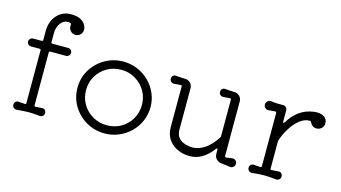

<svg xmlns="http://www.w3.org/2000/svg" viewBox="-83 -1028 2376 1338"><g transform="rotate(15 1105.0 -359.0)"><path d="M95 11Q82 12 72.5 4Q63 -4 63 -17Q63 -31 72 -39.5Q81 -48 94 -46L139 -43H141Q148 -43 148 -51V-432Q148 -441 139 -441H77Q65 -441 56.5 -449.5Q48 -458 48 -470Q48 -481 56.5 -489.5Q65 -498 77 -498H139Q148 -498 148 -507V-571Q148 -641 188 -685.5Q228 -730 289 -730Q333 -730 358 -716.5Q383 -703 393.5 -684.5Q404 -666 404 -649Q404 -627 389.5 -613Q375 -599 355 -599Q331 -599 316.5 -617Q302 -635 306 -658V-661Q306 -666 302 -669Q294 -673 282 -673Q251 -673 229 -644Q207 -615 207 -571V-507Q207 -498 216 -498H330Q342 -498 350 -490Q358 -482 358 -470Q358 -458 349.5 -449.5Q341 -441 330 -441H216Q207 -441 207 -432V-51Q207 -42 216 -43L261 -46Q274 -48 283 -39.5Q292 -31 292 -17Q292 -4 283 4Q274 12 261 11Q231 8 216.5 7Q202 6 194.5 6Q187 6 177 6Q166 6 158 6.5Q150 7 136.5 8Q123 9 95 11Z M728 12Q655 12 595 -23Q535 -58 499.5 -117Q464 -176 464 -247Q464 -319 499.5 -377.5Q535 -436 595 -471Q655 -506 728 -506Q782 -506 830 -485.5Q878 -465 914 -429.5Q950 -394 970.5 -347Q991 -300 991 -247Q991 -194 970.5 -147Q950 -100 914 -64.5Q878 -29 830 -8.5Q782 12 728 12ZM728 -47Q785 -47 830.5 -73.5Q876 -100 902.5 -145.5Q929 -191 929 -247Q929 -303 902 -348Q875 -393 829.5 -420Q784 -447 728 -447Q671 -447 625.5 -420.5Q580 -394 553 -349Q526 -304 526 -247Q526 -191 553 -145.5Q580 -100 626 -73.5Q672 -47 728 -47Z M1343 11Q1275 11 1225 -24Q1163 -69 1163 -150V-443Q1163 -453 1154 -451L1107 -448Q1094 -447 1085 -455.5Q1076 -464 1076 -477Q1076 -490 1085 -498.5Q1094 -507 1106 -505Q1130 -503 1143.5 -502.5Q1157 -502 1172 -501Q1195 -501 1210.5 -485.5Q1226 -470 1226 -447V-150Q1226 -115 1241 -95Q1256 -75 1277 -66Q1298 -57 1317 -54.5Q1336 -52 1343 -52Q1391 -52 1436 -83.5Q1481 -115 1515 -170Q1518 -176 1518 -181V-443Q1518 -453 1509 -451L1462 -448Q1449 -447 1440 -455.5Q1431 -464 1431 -477Q1431 -490 1440 -498.5Q1449 -507 1461 -505Q1485 -503 1498.5 -502.5Q1512 -502 1527 -501Q1550 -501 1565.5 -485.5Q1581 -470 1581 -447V-54Q1581 -45 1591 -45Q1602 -46 1613 -48Q1624 -50 1634 -51Q1648 -53 1658 -43.5Q1668 -34 1668 -20Q1668 -6 1658 3Q1648 12 1634 11Q1620 9 1604 6.5Q1588 4 1572 3Q1550 2 1534 -13.5Q1518 -29 1518 -51V-82Q1518 -88 1514.5 -89.5Q1511 -91 1507 -86Q1436 11 1343 11Z M1791 12Q1779 13 1769.5 4.5Q1760 -4 1760 -17Q1760 -31 1769 -39.5Q1778 -48 1791 -46L1838 -43H1840Q1847 -43 1847 -51V-435Q1847 -444 1838 -444Q1826 -443 1814 -442.5Q1802 -442 1791 -440Q1777 -439 1766.5 -448.5Q1756 -458 1756 -473Q1756 -487 1767 -497Q1778 -507 1791 -505Q1812 -503 1823.5 -502Q1835 -501 1847 -501Q1859 -501 1879 -501Q1893 -501 1901.5 -492Q1910 -483 1910 -470V-390Q1910 -382 1914 -382Q1918 -382 1921 -387Q1987 -497 2097 -511Q2103 -512 2109 -512.5Q2115 -513 2121 -513Q2155 -513 2176 -497.5Q2197 -482 2197 -453Q2197 -433 2182.5 -418.5Q2168 -404 2145 -404Q2126 -404 2114.5 -414.5Q2103 -425 2099 -436Q2096 -444 2089 -444Q2050 -444 2015.5 -416.5Q1981 -389 1954.5 -346.5Q1928 -304 1912 -257Q1910 -253 1910 -246V-51Q1910 -42 1919 -43L1967 -46Q1980 -48 1989 -39.5Q1998 -31 1998 -17Q1998 -4 1988.5 4.5Q1979 13 1967 12Q1936 9 1916.5 7.5Q1897 6 1879 6Q1858 6 1839 7.5Q1820 9 1791 12Z"/></g></svg>

Font: Kiwi Maru Light
Style: Regular
Weight: 300
Designer: Hiroki-Chan
Version: Version 1.100